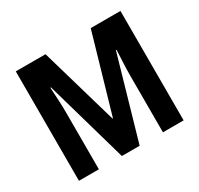

<svg xmlns="http://www.w3.org/2000/svg" viewBox="-151 -899 1125 1085"><g transform="rotate(-30 412.0 -357.0)"><path d="M351 0 198 -536H194Q197 -492 199 -447Q201 -402 201 -365V0H71V-714H265L411 -210H414L560 -714H754V0H619V-367Q619 -405 621 -449Q623 -493 625 -535H621L467 0Z"/></g></svg>

Font: Noto Sans Khmer UI Condensed
Style: Bold
Weight: 700
Width: 3
Designer: Danh Hong and the Monotype Design Team
Foundry: Monotype Imaging Inc.
Version: Version 2.002; ttfautohint (v1.8.4.7-5d5b)